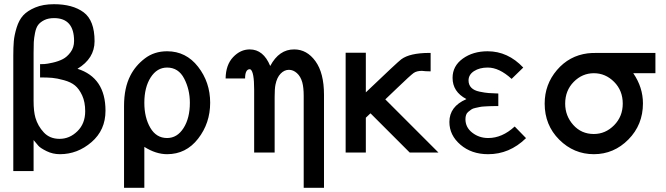

<svg xmlns="http://www.w3.org/2000/svg" viewBox="-20 -723 3156 910"><path d="M43 87.9V-459Q43 -499 45.4 -527.6Q47.9 -556.2 58.8 -592Q69.8 -627.9 89.8 -649.9Q109.9 -671.9 147 -687.5Q184.1 -703.1 235.8 -703.1Q324.7 -703.1 376.5 -664.6Q428.2 -626 428.2 -527.8Q428.2 -445.8 347.2 -397Q480 -355 480 -198.2Q480 -106.4 413.6 -49.3Q347.2 7.8 264.2 7.8Q230 7.8 200.9 -6.6Q171.9 -21 162.4 -31.5Q152.8 -42 139.2 -59.1V87.9ZM139.2 -244.1Q139.2 -195.3 147.9 -165Q159.2 -126 187.5 -95.5Q215.8 -64.9 262.2 -64.9Q310.1 -64.9 346.9 -101.1Q383.8 -137.2 383.8 -195.8Q383.8 -239.7 369.4 -270.8Q355 -301.8 335.4 -317.9Q315.9 -334 283 -343Q250 -352.1 227.5 -354Q205.1 -356 169.9 -356V-418.9Q178.7 -418.9 190.4 -419.4Q202.1 -419.9 229.5 -426Q256.8 -432.1 277.3 -442.6Q297.9 -453.1 314.5 -475.6Q331.1 -498 331.1 -528.8Q331.1 -636.7 236.8 -637.2Q209 -637.2 189.9 -627.7Q170.9 -618.2 160.9 -605Q150.9 -591.8 146 -566.9Q141.1 -542 140.1 -523.4Q139.2 -504.9 139.2 -472.2Z M567.9 167V-221.2Q567.9 -307.1 598.1 -365.2Q622.1 -412.1 666.5 -446Q710.9 -480 772 -480Q861.8 -480 918.9 -406.5Q976.1 -333 976.1 -236.1Q976.1 -139.2 918.9 -65.7Q861.8 7.8 772 7.8Q718.8 7.8 664.1 -26.9V167ZM664.1 -235.8Q664.1 -166 692.4 -117.4Q720.7 -68.8 772 -68.8Q819.8 -68.8 849.9 -116Q879.9 -163.1 879.9 -235.8Q879.9 -298.8 852.8 -350.8Q825.7 -402.8 772 -402.8Q724.1 -402.8 694.1 -356Q664.1 -309.1 664.1 -235.8Z M1049.3 -351.1Q1050.3 -416 1085 -452.4Q1119.6 -488.8 1163.6 -488.8Q1228.5 -488.8 1260.7 -410.2Q1302.7 -489.3 1374.5 -488.8Q1434.6 -488.8 1475.1 -432.9Q1515.6 -377 1515.6 -273.9V167H1419.4V-269Q1419.4 -308.1 1412.6 -333Q1404.8 -360.8 1387.2 -376.5Q1369.6 -392.1 1349.6 -392.1Q1327.6 -392.1 1310.1 -374Q1292.5 -356 1285.6 -321.8Q1281.7 -302.7 1281.7 -264.2V0H1184.6V-298.8Q1184.6 -381.8 1167.5 -394L1162.6 -395Q1141.6 -393.1 1141.6 -351.1Z M1618.2 0V-473.1H1713.9V-285.2Q1864.7 -429.2 1881.8 -441.9Q1921.9 -471.7 2013.2 -472.2H2021V-384.8Q2006.8 -384.8 1997.6 -385.5Q1988.3 -386.2 1984.6 -386.7Q1981 -387.2 1980 -387.2Q1955.1 -387.2 1940.7 -377.2Q1926.3 -367.2 1860.8 -304.2Q1826.7 -272 1806.2 -252L2058.1 0H1921.9L1736.8 -185.1H1734.9L1713.9 -165V0Z M2109.9 -145Q2109.9 -218.3 2189.9 -252.9V-253.9Q2125 -288.1 2125 -354Q2125 -410.2 2173.3 -445.1Q2221.7 -480 2291 -480Q2387.2 -480 2460 -402.8L2404.8 -349.1Q2345.7 -403.3 2291 -402.8Q2252.9 -402.8 2226.8 -386Q2200.7 -369.1 2200.7 -341.8Q2200.7 -320.8 2213.9 -307.4Q2227.1 -293.9 2252.9 -288.6Q2278.8 -283.2 2295.9 -282Q2313 -280.8 2341.8 -279.8V-220.2Q2336.9 -220.2 2322.5 -220.2Q2308.1 -220.2 2299.6 -219.7Q2291 -219.2 2276.4 -218.5Q2261.7 -217.8 2253.4 -215.8Q2245.1 -213.9 2232.9 -211.4Q2220.7 -209 2213.9 -204.1Q2207 -199.2 2199.5 -193.1Q2191.9 -187 2189 -178Q2186 -168.9 2186 -158.2Q2186 -119.1 2218.5 -94Q2251 -68.8 2293.9 -68.8Q2359.9 -68.8 2418.9 -123H2419.9L2472.7 -68.8V-67.9Q2394.5 8.3 2293 7.8Q2214.8 7.8 2162.4 -37.1Q2109.9 -82 2109.9 -145Z M2561.5 -231.9Q2561.5 -322.8 2619.6 -390.9Q2677.7 -459 2765.6 -470.2Q2780.8 -472.2 2811.5 -472.2H3086.4V-376H2981.4Q3027.3 -309.1 3027.3 -232.9Q3027.3 -131.8 2958.5 -62Q2889.6 7.8 2794.7 7.8Q2699.7 7.8 2630.6 -61Q2561.5 -129.9 2561.5 -231.9ZM2658.7 -231.9Q2658.7 -173.8 2697 -130.9Q2735.4 -87.9 2794.4 -87.9Q2849.6 -87.9 2890.6 -129.4Q2931.6 -170.9 2931.6 -231.9Q2931.6 -293.9 2890.6 -335Q2849.6 -376 2794.7 -376Q2739.7 -376 2699.2 -335Q2658.7 -293.9 2658.7 -231.9Z"/></svg>

Font: CMU Bright
Style: SemiBold
Weight: 600
Version: Version 0.7.0